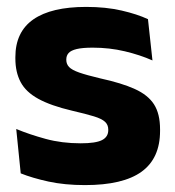

<svg xmlns="http://www.w3.org/2000/svg" viewBox="-20 -524 506 556"><path d="M226 12Q167.5 12 120.5 1.8Q73.5 -8.5 40 -22L27 -150.5Q65.5 -134.5 112.2 -121.8Q159 -109 213.5 -109Q257 -109 275.2 -118.2Q293.5 -127.5 293.5 -147V-149Q293.5 -162.5 284.2 -171.2Q275 -180 252.2 -187Q229.5 -194 188.5 -203.5Q127 -218 91 -237.8Q55 -257.5 39.8 -286.2Q24.5 -315 24.5 -354.5V-358.5Q24.5 -431.5 76.5 -467.8Q128.5 -504 229.5 -504Q286.5 -504 332 -493.5Q377.5 -483 408.5 -468.5L421.5 -349Q385.5 -365 341.2 -375.5Q297 -386 248.5 -386Q219 -386 202.2 -382Q185.5 -378 178.8 -370.5Q172 -363 172 -352V-350.5Q172 -338.5 180 -330Q188 -321.5 209.2 -314Q230.5 -306.5 270.5 -297Q332.5 -283.5 370.5 -266.2Q408.5 -249 426 -221.8Q443.5 -194.5 443.5 -149.5V-145Q443.5 -65.5 390 -26.8Q336.5 12 226 12Z"/></svg>

Font: Anek Kannada
Style: Bold
Weight: 700
Version: Version 1.003